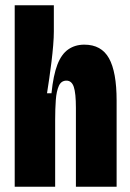

<svg xmlns="http://www.w3.org/2000/svg" viewBox="-20 -711 496 731"><path d="M36 0V-313V-691H185V-591Q185 -569 182.5 -538.5Q180 -508 176 -475.5Q172 -443 167.5 -412Q163 -381 159 -356H176Q183 -425 198.5 -465Q214 -505 240 -523Q266 -541 301 -541Q366 -541 395 -489Q424 -437 424 -328V0H269V-300Q269 -356 261 -380Q253 -404 233 -404Q213 -404 204 -384Q195 -364 192.5 -330.5Q190 -297 190 -254V0Z"/></svg>

Font: Bricolage Grotesque 48pt Condensed ExtraBold
Style: Regular
Weight: 800
Width: 3
Designer: Mathieu Triay
Foundry: Atelier Triay
Version: Version 1.001;gftools[0.9.33.dev8+g029e19f]